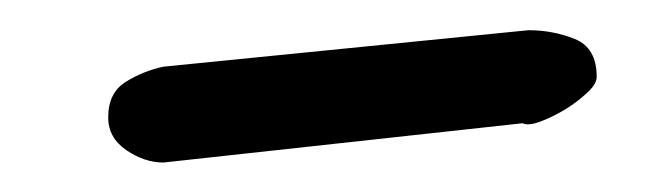

<svg xmlns="http://www.w3.org/2000/svg" viewBox="-20 -326 439 129"><path d="M52.7 -247.1Q52.7 -263.7 64.5 -271Q76.2 -278.3 89.8 -281.2L335 -305.7Q351.6 -305.7 366.2 -299.8Q380.9 -293.9 380.9 -274.4Q380.9 -269.5 374.5 -263.7Q368.2 -257.8 360.4 -252.9Q352.5 -248 343.8 -244.6Q335 -241.2 331.1 -243.2L89.8 -216.8Q77.1 -216.8 64.9 -225.1Q52.7 -233.4 52.7 -247.1Z"/></svg>

Font: Covered By Your Grace
Style: Regular
Weight: 400
Designer: Kimberly Geswein
Foundry: Kimberly Geswein
Version: Version 1.0